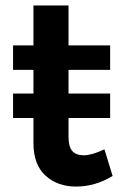

<svg xmlns="http://www.w3.org/2000/svg" viewBox="-20 -680 455 706"><path d="M394 -33Q330 6 260 6Q191 6 147 -34.5Q103 -75 103 -154V-246H28V-336H103V-423H28V-513H103V-660H232V-513H385V-423H232V-336H385V-246H232V-177Q232 -140 246 -124.5Q260 -109 288 -109Q318 -109 364 -131Z"/></svg>

Font: Montserrat arm2 Medium
Style: Regular
Weight: 500
Designer: Julieta Ulanovsky
Foundry: Julieta Ulanovsky
Version: Version 6.000